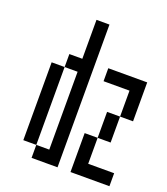

<svg xmlns="http://www.w3.org/2000/svg" viewBox="-128 -778 756 869"><g transform="rotate(20 250.0 -344.0)"><path d="M250 0H125V-62.5H187.5V-437.5H125V-500H187.5V-687.5H250ZM62.5 -437.5H125V-62.5H62.5ZM312.5 -187.5H375V-62.5H500V0H312.5ZM312.5 -500H500V-312.5H437.5V-437.5H312.5ZM375 -312.5H437.5V-187.5H375Z"/></g></svg>

Font: 寒蝉点阵体 16px
Style: Regular
Weight: 400
Designer: Designed by Warren2060
Foundry: ChillType
Version: Version 1.000